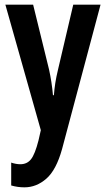

<svg xmlns="http://www.w3.org/2000/svg" viewBox="-20 -656 455 823"><path d="M3 -636H122L190 -359Q202 -305 207 -248H211Q213 -274 217 -300Q221 -326 229 -359L294 -636H411L246 -17Q221 73 178.5 110Q136 147 85 147Q70 147 56 145Q42 143 28 139V41Q49 48 67 48Q96 48 113 26.5Q130 5 145 -54L155 -98Z"/></svg>

Font: Noto Sans Kannada UI ExtraCondensed SemiBold
Style: Regular
Weight: 600
Width: 2
Designer: Jelle Bosma - Monotype Design Team
Foundry: Monotype Imaging Inc.
Version: Version 2.005; ttfautohint (v1.8.4.7-5d5b)